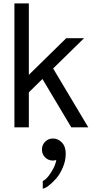

<svg xmlns="http://www.w3.org/2000/svg" viewBox="-20 -750 550 1131"><path d="M292 65.9Q321.8 65.9 344.5 89.4Q367.2 112.8 367.2 155.8Q367.2 196.3 350.3 236.1Q333.5 275.9 310.5 302Q287.6 328.1 265.6 344.5Q243.7 360.8 231.9 360.8V315.9Q252.9 309.1 280.3 266.4Q307.6 223.6 311.5 192.4Q300.3 195.8 292 195.8Q264.6 195.8 245.8 177Q227.1 158.2 227.1 130.9Q227.1 103.5 245.8 84.7Q264.6 65.9 292 65.9ZM64.9 0V-730H149.9V-309.1L370.1 -524.9H475.1L293 -346.7L500 0H399.9L230 -284.7L149.9 -206.1V0Z"/></svg>

Font: Miedinger*
Style: Book
Weight: 400
Version: Version 001.000